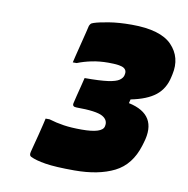

<svg xmlns="http://www.w3.org/2000/svg" viewBox="-61 -879 576 588"><g transform="rotate(10 227.5 -585.0)"><path d="M450 -683Q442 -646 415.5 -625Q389 -604 339 -594L336 -582Q430 -562 402 -471L399 -461Q380 -399 331 -374.5Q282 -350 207 -350Q148 -350 117 -355Q86 -360 70 -368Q63 -371 66 -383Q67 -387 71 -402.5Q75 -418 80 -437Q85 -456 88.5 -471.5Q92 -487 93 -491H105Q128 -484 151.5 -480.5Q175 -477 207 -477Q271 -477 276 -499Q281 -519 261.5 -530Q242 -541 180 -541Q166 -541 169 -553Q170 -558 174.5 -576Q179 -594 183.5 -611.5Q188 -629 189 -634Q237 -634 261.5 -637.5Q286 -641 296 -648Q306 -655 308 -664Q312 -679 301 -686Q290 -693 253 -693Q225 -693 201 -688Q177 -683 157 -675H145Q146 -679 150 -696Q154 -713 159.5 -734Q165 -755 169 -772Q173 -789 174 -793Q175 -796 177.5 -799.5Q180 -803 187 -805Q202 -810 232.5 -815Q263 -820 303 -820Q393 -820 428.5 -783Q464 -746 452 -692Z"/></g></svg>

Font: Recursive Sn Lnr St XBk
Style: Italic
Weight: 1000
Italic angle: -15°
Version: Version 1.079;hotconv 1.0.112;makeotfexe 2.5.65598; ttfautoh